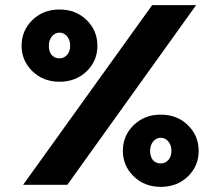

<svg xmlns="http://www.w3.org/2000/svg" viewBox="-20 -719 859 747"><path d="M743 -699 242 0H70L572 -699ZM575 -96Q587 -83 605 -83Q623 -83 635 -96.5Q647 -110 647 -132Q647 -154 635 -168.5Q623 -183 605.5 -183Q588 -183 576 -168.5Q564 -154 564 -132Q564 -110 575 -96ZM753 -132Q753 -73 711 -32.5Q669 8 605.5 8Q542 8 500 -33Q458 -74 458 -132.5Q458 -191 500 -232Q542 -273 605.5 -273Q669 -273 711 -232Q753 -191 753 -132ZM181 -505Q193 -492 211 -492Q229 -492 241 -505.5Q253 -519 253 -541Q253 -563 241 -577.5Q229 -592 211.5 -592Q194 -592 182 -577.5Q170 -563 170 -541Q170 -519 181 -505ZM359 -541Q359 -482 317 -441.5Q275 -401 211.5 -401Q148 -401 106 -442Q64 -483 64 -541.5Q64 -600 106 -641Q148 -682 211.5 -682Q275 -682 317 -641Q359 -600 359 -541Z"/></svg>

Font: Montserrat_am3
Style: Bold
Weight: 700
Designer: Julieta Ulanovsky
Foundry: Julieta Ulanovsky. Armenina letters added by Vahan Hovhannisyan
Version: Version 2.001